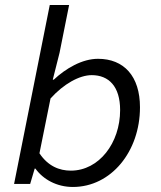

<svg xmlns="http://www.w3.org/2000/svg" viewBox="-20 -732 640 764"><path d="M270 12C422 12 537 -129 537 -305C537 -429 473 -498 370 -498C307 -498 242 -460 194 -415H190L217 -522L255 -712H178L36 0H100L118 -61H121C152 -18 206 12 270 12ZM262 -53C216 -53 171 -71 137 -122L181 -340C233 -398 296 -433 345 -433C413 -433 458 -388 458 -294C458 -163 374 -53 262 -53Z"/></svg>

Font: Source Code Variable
Style: Italic
Weight: 400
Italic angle: -11°
Monospace: yes
Designer: Paul D. Hunt, Teo Tuominen
Foundry: Adobe Systems Incorporated
Version: Version 1.005;PS 1.0;hotconv 16.6.54;makeotf.lib2.5.65590